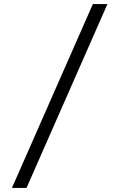

<svg xmlns="http://www.w3.org/2000/svg" viewBox="-20 -720 640 949"><path d="M39 209 439 -700H511L111 209Z"/></svg>

Font: Red Hat Mono
Style: Regular
Weight: 300
Monospace: yes
Designer: Pentagram, MCKL
Foundry: Pentagram, MCKL
Version: Version 1.023